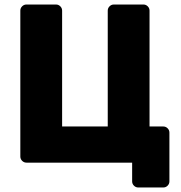

<svg xmlns="http://www.w3.org/2000/svg" viewBox="-20 -720 801 850"><path d="M703 -160Q714 -160 722 -152Q730 -144 730 -133V83Q730 94 722 102Q714 110 703 110H592Q581 110 573 102Q565 94 565 83V0H97Q86 0 78 -8Q70 -16 70 -27V-673Q70 -684 78 -692Q86 -700 97 -700H228Q239 -700 247 -692Q255 -684 255 -673V-160H457V-673Q457 -684 465 -692Q473 -700 484 -700H615Q626 -700 634 -692Q642 -684 642 -673V-160Z"/></svg>

Font: Rubik
Style: Regular
Weight: 700
Designer: Hubert & Fischer
Foundry: Hubert & Fischer
Version: Version 1.100